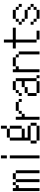

<svg xmlns="http://www.w3.org/2000/svg" viewBox="1574 -2426 852 4040"><g transform="rotate(-90 2000.0 -406.0)"><path d="M0 -562.5H62.5V-500H125V-437.5H62.5V0H0ZM187.5 -500H250V0H187.5ZM375 -500H437.5V0H375ZM125 -562.5H187.5V-500H125ZM250 -562.5H375V-500H250Z M687.5 -625H750V0H687.5ZM687.5 -812.5H750V-687.5H687.5Z M1062.5 -62.5H1375V0H1062.5V-62.5H1000V-187.5H1062.5ZM1375 -187.5H1437.5V-62.5H1375ZM1062.5 -625H1125V-375H1312.5V-312.5H1125V-250H1375V-187.5H1062.5ZM1312.5 -625H1375V-375H1312.5ZM1125 -687.5H1312.5V-625H1125ZM1312.5 -812.5H1375V-687.5H1312.5Z M1500 -500H1562.5V-375H1625V-312.5H1562.5V0H1500ZM1625 -437.5H1687.5V-375H1625ZM1875 -437.5H1937.5V-375H1875V-437.5H1687.5V-500H1875Z M2062.5 -62.5H2312.5V0H2062.5V-62.5H2000V-250H2062.5ZM2375 -62.5H2437.5V0H2375V-62.5H2312.5V-312.5H2187.5V-375H2312.5V-500H2375ZM2062.5 -312.5H2187.5V-250H2062.5ZM2000 -437.5H2062.5V-375H2000ZM2062.5 -500H2125V-437.5H2062.5ZM2125 -562.5H2312.5V-500H2125Z M2500 -562.5H2562.5V-500H2625V-437.5H2562.5V0H2500ZM2875 -437.5H2937.5V0H2875ZM2812.5 -500H2875V-437.5H2812.5V-500H2625V-562.5H2812.5Z M3187.5 -62.5H3375V0H3187.5V-62.5H3125V-500H3000V-562.5H3125V-750H3187.5V-562.5H3437.5V-500H3187.5Z M3625 -62.5H3812.5V0H3625V-62.5H3562.5V-125H3625ZM3812.5 -125H3875V-62.5H3812.5ZM3500 -187.5H3562.5V-125H3500ZM3875 -187.5H3937.5V-125H3875V-187.5H3812.5V-250H3875ZM3625 -312.5H3812.5V-250H3625V-312.5H3562.5V-375H3625ZM3500 -437.5H3562.5V-375H3500ZM3875 -437.5H3937.5V-375H3875V-437.5H3812.5V-500H3875ZM3562.5 -500H3625V-437.5H3562.5ZM3625 -562.5H3812.5V-500H3625Z"/></g></svg>

Font: HE실루아
Style: regular
Weight: 500
Monospace: yes
Designer: Taeyun An (WindowsTiger)
Version: v1